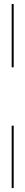

<svg xmlns="http://www.w3.org/2000/svg" viewBox="-20 -770 124 954"><path d="M38 -435.5V-750H48V-435.5ZM38 164.5V-145.5H48V164.5Z"/></svg>

Font: Imbue 100pt Medium
Style: Regular
Weight: 500
Designer: Tyler Finck
Foundry: Etcetera Type Company
Version: Version 1.102; ttfautohint (v1.8.3)